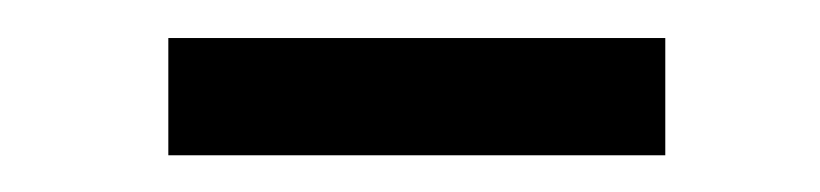

<svg xmlns="http://www.w3.org/2000/svg" viewBox="-20 -306 440 103"><path d="M70.3 -285.6H336.9V-222.7H70.3Z"/></svg>

Font: Selawik
Style: Regular
Weight: 400
Designer: Aaron Bell
Foundry: Microsoft Corporation
Version: Version 1.01